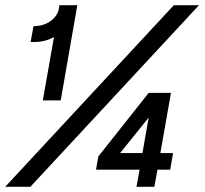

<svg xmlns="http://www.w3.org/2000/svg" viewBox="-25 -720 790 740"><path d="M-5 0H92L742 -700H645ZM183 -577 140 -333H209L273 -700H204L202 -687C196 -651 159 -623 118 -620L104 -619L93 -558H108C133 -558 159 -564 183 -577ZM501 0H570L582 -66H631L642 -130H593L634 -362H548L354 -117L345 -66H513ZM438 -130 548 -267 524 -130Z"/></svg>

Font: Fixel Display 20240404
Style: Italic
Weight: 400
Italic angle: -10°
Designer: AlfaBravo + MacPaw
Foundry: Kyrylo Tkachov, Marchela Mozhyna, Serhii Makarenko, Maria Weinstein, Zakhar Kryvoshyya
Version: Version 1.211;Glyphs 3.2 (3225)